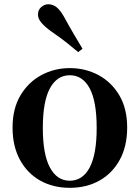

<svg xmlns="http://www.w3.org/2000/svg" viewBox="-20 -875 663 911"><path d="M311 16.2Q231.7 16.2 170.5 -18.3Q109.3 -52.8 74.5 -117Q39.6 -181.2 39.6 -269.8Q39.6 -359.1 76.8 -422Q114 -484.9 175.9 -518.4Q237.8 -551.9 311 -551.9Q385.1 -551.9 447.1 -518.8Q509 -485.6 546.2 -422.7Q583.4 -359.8 583.4 -269.8Q583.4 -180.5 548 -116.3Q512.6 -52 451.4 -17.9Q390.2 16.2 311 16.2ZM311 -17.5Q372 -17.5 405.4 -80.1Q438.7 -142.6 438.7 -268.1Q438.7 -394.2 405.4 -456.1Q372 -518 311 -518Q250.7 -518 217 -456.1Q183.2 -394.2 183.2 -268.1Q183.2 -142.6 217 -80.1Q250.7 -17.5 311 -17.5ZM371.5 -643.7 350.9 -627.8Q324.7 -649.6 296.2 -672.6Q267.6 -695.5 223.2 -725.9Q193 -747.6 176.6 -766.9Q160.2 -786.2 160.2 -805.7Q160.2 -828.4 175.8 -841.6Q191.4 -854.8 208.9 -854.8Q230.9 -854.8 248.3 -840.9Q265.8 -826.9 283.7 -795.4Q311.8 -743.9 332.5 -709.2Q353.1 -674.4 371.5 -643.7Z"/></svg>

Font: Noto Serif HK
Style: Regular
Weight: 200
Designer: Ryoko NISHIZUKA 西塚涼子 (kana & ideographs); Frank Grießhammer (Latin, Greek & Cyrillic); Wenlong ZHANG 张文龙 (bopomofo); San
Foundry: Adobe
Version: Version 2.001;hotconv 1.1.0;makeotfexe 2.6.0